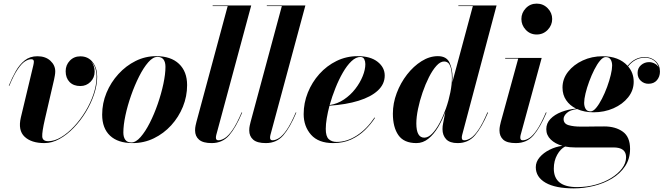

<svg xmlns="http://www.w3.org/2000/svg" viewBox="-20 -780 3664 1060"><path d="M228 -122.5Q211.5 -51 213.2 -25.8Q215 -0.5 246.5 -0.5Q280.5 -0.5 317.2 -22.5Q354 -44.5 389 -82Q424 -119.5 452 -165.8Q480 -212 496.5 -261.5Q513 -311 513 -356.5Q513 -409.5 484 -440Q502.5 -417 502.5 -384.5Q502.5 -351 479.5 -328Q456.5 -305 423.5 -305Q386 -305 364.2 -327.2Q342.5 -349.5 342.5 -387Q342.5 -421 365.5 -445Q388.5 -469 423.5 -469Q467 -469 491.8 -436.5Q516.5 -404 516.5 -356.5Q516.5 -311 499.8 -260.2Q483 -209.5 454 -161.8Q425 -114 387.5 -75Q350 -36 308.5 -13Q267 10 225.5 10Q153 10 115.8 -25.2Q78.5 -60.5 95 -131L164 -419.5Q165 -424 166 -430Q167 -436 167 -439.5Q167 -453 152.5 -453Q136.5 -453 117.8 -441Q99 -429 77.5 -397.2Q56 -365.5 31.5 -306.5L28.5 -307Q46 -350 67 -387Q88 -424 116.8 -446.8Q145.5 -469.5 186.5 -469.5Q231 -469.5 258 -444.8Q285 -420 285 -386Q285 -375 282.8 -363Q280.5 -351 278.5 -340.5Z M712.5 10Q631 10 587.5 -31Q544 -72 544 -147Q544 -210 568 -267.8Q592 -325.5 633.8 -371.2Q675.5 -417 729 -443.5Q782.5 -470 842 -470Q923.5 -470 968.2 -427.5Q1013 -385 1013 -310Q1013 -248 989.8 -190.8Q966.5 -133.5 925.2 -88.2Q884 -43 829.5 -16.5Q775 10 712.5 10ZM705.5 6.5Q730 6.5 756.2 -23.5Q782.5 -53.5 807 -101.8Q831.5 -150 851 -206.5Q870.5 -263 882 -317Q893.5 -371 893.5 -411Q893.5 -436.5 883 -451.2Q872.5 -466 849 -466Q824.5 -466 798.5 -436.2Q772.5 -406.5 748 -358Q723.5 -309.5 703.8 -253.2Q684 -197 672.5 -143Q661 -89 661 -48.5Q661 -23 671.8 -8.2Q682.5 6.5 705.5 6.5Z M1317 -158.5Q1282 -75.5 1245 -32.8Q1208 10 1148.5 10Q1100.5 10 1078.8 -9Q1057 -28 1057 -60Q1057 -74.5 1059.8 -87Q1062.5 -99.5 1064.5 -107L1237 -746.5H1154V-750H1367L1174 -35Q1172 -27 1172 -19.5Q1172 -5.5 1185.5 -5.5Q1202 -5.5 1221.5 -17.8Q1241 -30 1264 -63.2Q1287 -96.5 1314 -159.5Z M1616 -158.5Q1581 -75.5 1544 -32.8Q1507 10 1447.5 10Q1399.5 10 1377.8 -9Q1356 -28 1356 -60Q1356 -74.5 1358.8 -87Q1361.5 -99.5 1363.5 -107L1536 -746.5H1453V-750H1666L1473 -35Q1471 -27 1471 -19.5Q1471 -5.5 1484.5 -5.5Q1501 -5.5 1520.5 -17.8Q1540 -30 1563 -63.2Q1586 -96.5 1613 -159.5Z M1778.5 -68.5Q1778.5 -27 1795 -11.8Q1811.5 3.5 1839 3.5Q1895.5 3.5 1950.2 -32Q2005 -67.5 2047.5 -131L2050.5 -129.5Q2027.5 -94 1994.8 -62Q1962 -30 1918.8 -10Q1875.5 10 1819.5 10Q1738 10 1697.2 -36.2Q1656.5 -82.5 1656.5 -150Q1656.5 -211.5 1679.5 -268.8Q1702.5 -326 1743.2 -371.5Q1784 -417 1838.2 -443.5Q1892.5 -470 1954.5 -470Q2025 -470 2064.5 -439Q2104 -408 2104 -363Q2104 -315.5 2066 -280.2Q2028 -245 1959.5 -223.8Q1891 -202.5 1799 -196.5Q1789.5 -160.5 1784 -127.2Q1778.5 -94 1778.5 -68.5ZM1969.5 -465.5Q1945 -465.5 1920.2 -442Q1895.5 -418.5 1873 -379.5Q1850.5 -340.5 1831.8 -293.5Q1813 -246.5 1800 -200Q1843 -206.5 1879 -230.8Q1915 -255 1941.5 -289.2Q1968 -323.5 1982.5 -359.8Q1997 -396 1997 -426Q1997 -441 1991 -453.2Q1985 -465.5 1969.5 -465.5Z M2478.5 -349.5Q2478.5 -338.5 2477 -325L2590.5 -746.5H2510.5V-750H2721.5L2531.5 -35Q2529.5 -27.5 2529.5 -19.5Q2529.5 -14.5 2532.2 -10Q2535 -5.5 2543 -5.5Q2559.5 -5.5 2579 -17.8Q2598.5 -30 2621.2 -63.2Q2644 -96.5 2671 -159.5L2674.5 -158.5Q2639 -75.5 2602.2 -32.8Q2565.5 10 2506.5 10Q2463 10 2443 -11.5Q2423 -33 2423 -67Q2423 -83.5 2426 -97.5L2438.5 -162Q2422 -117 2398.5 -77.8Q2375 -38.5 2345 -14.2Q2315 10 2279 10Q2210 10 2179.5 -33.8Q2149 -77.5 2149 -152.5Q2149 -210 2170.2 -266.2Q2191.5 -322.5 2227.2 -368.5Q2263 -414.5 2307.2 -442.2Q2351.5 -470 2397.5 -470Q2445 -470 2461.8 -434.2Q2478.5 -398.5 2478.5 -349.5ZM2475 -351Q2475 -390.5 2465.5 -415.5Q2456 -440.5 2431.5 -440.5Q2411 -440.5 2389.5 -416.8Q2368 -393 2348.2 -354Q2328.5 -315 2312.8 -269.2Q2297 -223.5 2287.8 -178.5Q2278.5 -133.5 2278.5 -98.5Q2278.5 -20 2322.5 -20Q2344 -20 2365.8 -42.2Q2387.5 -64.5 2407 -101Q2426.5 -137.5 2442 -181.5Q2457.5 -225.5 2466.2 -269.8Q2475 -314 2475 -351Z M2858.5 -675Q2858.5 -709 2882.8 -734.5Q2907 -760 2943 -760Q2979 -760 3003.8 -734.5Q3028.5 -709 3028.5 -675Q3028.5 -641 3003.8 -615.2Q2979 -589.5 2943 -589.5Q2907 -589.5 2882.8 -615.2Q2858.5 -641 2858.5 -675ZM2997.5 -158.5Q2962 -75.5 2925.2 -32.8Q2888.5 10 2827.5 10Q2779 10 2758.2 -9Q2737.5 -28 2737.5 -60Q2737.5 -73 2740.2 -86Q2743 -99 2745 -107L2841 -456.5H2769V-460H2970.5L2854.5 -35.5Q2852.5 -28 2852.5 -20Q2852.5 -5.5 2865.5 -5.5Q2882.5 -5.5 2902 -17.8Q2921.5 -30 2944.2 -63.2Q2967 -96.5 2994 -159.5Z M3257 -160Q3206 -160 3166 -178Q3127.5 -173 3109.5 -156.5Q3091.5 -140 3091.5 -123Q3091.5 -97 3119 -89Q3146.5 -81 3185 -81Q3202.5 -81 3228 -81.2Q3253.5 -81.5 3277.8 -81.8Q3302 -82 3316 -82Q3378 -82 3418.2 -53.2Q3458.5 -24.5 3458.5 42Q3458.5 96.5 3431.2 137.5Q3404 178.5 3358.5 205.8Q3313 233 3258 246.5Q3203 260 3148 260Q3046 260 2992 228.8Q2938 197.5 2938 143Q2938 113.5 2959.2 88.5Q2980.5 63.5 3014 46.8Q3047.5 30 3084.5 25Q3045 14 3020.5 -9.8Q2996 -33.5 2996 -67Q2996 -99.5 3019 -123.5Q3042 -147.5 3079.5 -162Q3117 -176.5 3160.5 -180.5Q3126 -197 3105.8 -226.8Q3085.5 -256.5 3085.5 -296.5Q3085.5 -344.5 3116.2 -383.8Q3147 -423 3197.2 -446.2Q3247.5 -469.5 3307 -469.5Q3396.5 -469.5 3445 -416.5Q3484.5 -465 3540 -465Q3575 -465 3599.2 -442.8Q3623.5 -420.5 3623.5 -385Q3623.5 -357 3606.8 -337.2Q3590 -317.5 3560 -317.5Q3535.5 -317.5 3517.8 -334Q3500 -350.5 3500 -377Q3500 -404 3519 -420.5Q3538 -437 3563.5 -437Q3579.5 -437 3594.2 -429.2Q3609 -421.5 3616.5 -408Q3609.5 -432.5 3588.8 -447Q3568 -461.5 3540 -461.5Q3486.5 -461.5 3447.5 -413.5Q3478.5 -378 3478.5 -328.5Q3478.5 -281 3448 -242.8Q3417.5 -204.5 3367 -182.2Q3316.5 -160 3257 -160ZM3240 -165Q3255 -165 3271.2 -184.5Q3287.5 -204 3303.2 -234.8Q3319 -265.5 3331.8 -300.2Q3344.5 -335 3352 -366.5Q3359.5 -398 3359.5 -418Q3359.5 -438 3351.2 -451.5Q3343 -465 3324 -465Q3309.5 -465 3293 -445.5Q3276.5 -426 3261 -395.2Q3245.5 -364.5 3232.8 -330Q3220 -295.5 3212.5 -264Q3205 -232.5 3205 -212.5Q3205 -192.5 3213.2 -178.8Q3221.5 -165 3240 -165ZM3037.5 151Q3037.5 253 3166 253Q3219.5 253 3268 239.5Q3316.5 226 3354.5 202.5Q3392.5 179 3414.5 149.5Q3436.5 120 3436.5 88Q3436.5 34 3367.5 34H3154.5Q3125.5 34 3100 29Q3074.5 41.5 3056 74.8Q3037.5 108 3037.5 151Z"/></svg>

Font: Bodoni* 48pt
Style: Bold Italic
Weight: 700
Italic angle: -13°
Version: Version 2.3